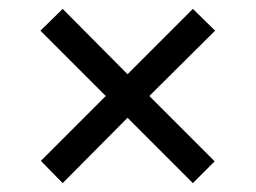

<svg xmlns="http://www.w3.org/2000/svg" viewBox="-20 -538 575 432"><path d="M267 -273 414 -126 463 -175 316 -322 464 -469 414 -518 267 -371 121 -518 71 -469 218 -322 72 -176 121 -126Z"/></svg>

Font: Noto Sans Bengali SemiCondensed
Style: Regular
Weight: 400
Width: 4
Designer: Jelle Bosma - Monotype Design Team
Foundry: Monotype Imaging Inc.
Version: Version 2.003